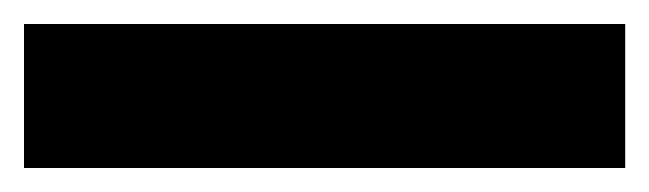

<svg xmlns="http://www.w3.org/2000/svg" viewBox="-22 -900 541 160"><path d="M499 -760V-880H-2V-760Z"/></svg>

Font: Noto Sans Devanagari UI Condensed Black
Style: Regular
Weight: 900
Width: 3
Designer: Jelle Bosma - Monotype Design Team
Foundry: Monotype Imaging Inc.
Version: Version 2.004